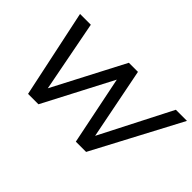

<svg xmlns="http://www.w3.org/2000/svg" viewBox="-77 -768 1034 1034"><g transform="rotate(45 440.5 -251.0)"><path d="M173.3 0 66.9 -502.3H149L234.3 -60H208.3L438.7 -502.3H508L595.5 -60H570.3L796.6 -502.3H881.3L615.4 0H537.2L445.5 -449.2H486.8L252.5 0Z"/></g></svg>

Font: Mulish ExtraLight
Style: Italic
Weight: 200
Italic angle: -9°
Designer: Vernon Adams
Foundry: Vernon Adams
Version: Version 3.603